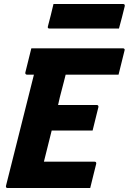

<svg xmlns="http://www.w3.org/2000/svg" viewBox="-20 -942 645 962"><path d="M18 0Q8 0 10 -11L150 -568H115Q110 -568 108 -571.5Q106 -575 107 -579Q115 -612 122 -639.5Q129 -667 137 -700H596Q601 -700 603.5 -696.5Q606 -693 604 -689Q596 -656 589 -628.5Q582 -601 574 -568H309Q304 -549 299.5 -530.5Q295 -512 290 -494Q285 -475 280 -455.5Q275 -436 271 -416H465Q470 -416 472 -412.5Q474 -409 473 -405Q471 -396 465.5 -375Q460 -354 454.5 -330.5Q449 -307 444 -288H239Q229 -249 219.5 -210Q210 -171 200 -132H453Q464 -132 462 -121Q458 -105 449 -69Q440 -33 432 0ZM248 -922H596Q607 -922 605 -911Q598 -882 591 -855Q584 -828 576 -799H228Q217 -799 220 -810Q228 -839 234.5 -866Q241 -893 248 -922Z"/></svg>

Font: Recursive Sn Lnr St XBd
Style: Italic
Weight: 800
Italic angle: -15°
Version: Version 1.079;hotconv 1.0.112;makeotfexe 2.5.65598; ttfautoh